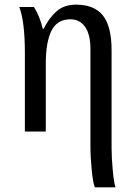

<svg xmlns="http://www.w3.org/2000/svg" viewBox="-20 -566 587 826"><path d="M369 58V-356Q369 -418 346 -450.5Q323 -483 283 -483Q226 -483 201.5 -434Q177 -385 177 -293V0H87V-340Q87 -472 63 -536H126Q151 -497 164 -442H168Q191 -489 223.5 -517.5Q256 -546 307 -546Q386 -546 423 -499Q460 -452 460 -350V70Q460 111 465 165.5Q470 220 477 240H388Q380 221 374.5 165Q369 109 369 58Z"/></svg>

Font: Noto Serif Narrow
Style: Regular
Weight: 400
Width: 4
Designer: Monotype Design Team
Foundry: Monotype Imaging Inc.
Version: Version 1.001